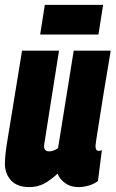

<svg xmlns="http://www.w3.org/2000/svg" viewBox="-20 -754 472 784"><path d="M100 10Q50 10 25 -17.5Q0 -45 0 -86Q0 -115 8 -167Q16 -219 31.5 -310.5Q47 -402 70 -547H221Q200 -414 185.5 -323Q171 -232 160 -161Q158 -136 181 -136Q198 -136 217 -149L281 -547H432Q413 -435 401.5 -363Q390 -291 383.5 -249.5Q377 -208 374 -189Q371 -170 370.5 -164Q370 -158 370 -157Q370 -138 383 -138Q385 -138 388.5 -138.5Q392 -139 396 -141L380 -15Q365 -3 343 3.5Q321 10 300 10Q269 10 246.5 -6Q224 -22 215 -45Q185 -17 158.5 -3.5Q132 10 100 10ZM144 -613 163 -734H401L382 -613Z"/></svg>

Font: Georama Condensed ExtraBold
Style: Italic
Weight: 800
Width: 3
Italic angle: -9°
Designer: Jean-Baptiste Levee
Foundry: Production Type
Version: Version 1.000